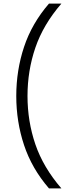

<svg xmlns="http://www.w3.org/2000/svg" viewBox="-20 -828 382 1068"><path d="M252.5 220Q157 109.5 113.8 -20.8Q70.5 -151 70.5 -294Q70.5 -437 113.8 -567.2Q157 -697.5 252.5 -808H321.5Q220.5 -691 176.8 -563Q133 -435 133 -294Q133 -153 176.8 -25Q220.5 103 321.5 220Z"/></svg>

Font: Encode Sans SemiExpanded SemiExpanded Light
Style: Regular
Weight: 300
Width: 6
Designer: Multiple Designers
Foundry: Impallari Type
Version: Version 3.000; ttfautohint (v1.8.3) -l 8 -r 50 -G 200 -x 14 